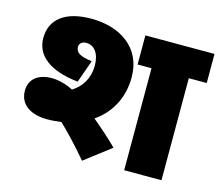

<svg xmlns="http://www.w3.org/2000/svg" viewBox="-93 -752 1011 880"><g transform="rotate(15 412.0 -312.0)"><path d="M159 -134C183 -134 205 -136 227 -139C269 -99 316 -49 364 8L488 -87C452 -123 410 -160 369 -194C441 -243 485 -322 485 -420C485 -561 374 -632 238 -632C113 -632 47 -578 47 -490C47 -409 112 -352 251 -337L289 -444C231 -451 211 -466 211 -491C211 -510 226 -519 244 -519C281 -519 308 -486 308 -428C308 -368 279 -322 235 -295C201 -313 163 -322 134 -322C66 -322 28 -288 28 -235C28 -166 86 -134 159 -134ZM739 -484H824V-622H496V-484H562V0H739Z"/></g></svg>

Font: Noto Sans Black
Style: Italic
Weight: 900
Italic angle: -12°
Designer: Monotype Design Team
Foundry: Monotype Imaging Inc.
Version: Version 2.013